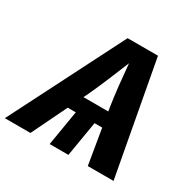

<svg xmlns="http://www.w3.org/2000/svg" viewBox="-179 -899 1084 1069"><g transform="rotate(30 363.0 -364.0)"><path d="M-21.5 0 347.7 -727.5H543L677.2 0H511.7L474.1 -225.6H424.8L387.2 0H266.6L304.2 -225.6H252.4L143.1 0ZM298.8 -320.3H458.5L453.6 -351.1Q445.3 -404.8 438.2 -470Q431.2 -535.2 424.3 -610.4Q394.5 -537.1 367.2 -471.9Q339.8 -406.7 314 -351.1Z"/></g></svg>

Font: Inter
Style: Bold Italic
Weight: 700
Italic angle: -9.39999°
Designer: Rasmus Andersson
Foundry: rsms
Version: Version 4.001;git-9221beed3